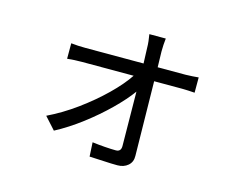

<svg xmlns="http://www.w3.org/2000/svg" viewBox="-95 -754 1189 959"><g transform="rotate(15 500.0 -275.0)"><path d="M581 62Q551 62 508.5 59.5Q466 57 436 56L432 -17Q462 -13 497 -10.5Q532 -8 554 -8Q581 -8 581 -37L578 -318Q544 -271 488 -216Q432 -161 365 -110Q298 -59 230 -23L174 -85Q249 -121 321 -173.5Q393 -226 451.5 -283Q510 -340 544 -391H277Q257 -391 238 -390Q219 -389 201 -387V-467Q218 -465 237.5 -464Q257 -463 275 -463H576L573 -544Q573 -559 571 -577Q569 -595 566 -612H651Q649 -596 648 -578.5Q647 -561 647 -544L649 -463H793Q808 -463 829 -464.5Q850 -466 860 -467V-388Q847 -389 828 -390Q809 -391 795 -391H650L656 -7Q657 25 635.5 43.5Q614 62 581 62Z"/></g></svg>

Font: Chocolate Classical Sans
Style: Regular
Weight: 400
Designer: 田海東、宇文滿月
Foundry: Moonlit Owen
Version: Version 1.001